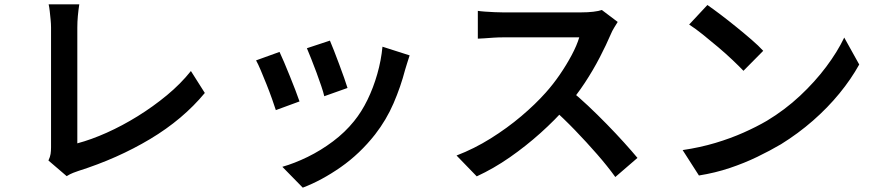

<svg xmlns="http://www.w3.org/2000/svg" viewBox="-20 -776 4040 884"><path d="M203 -37Q211 -54 213 -67.5Q215 -81 215 -98Q215 -116 215 -155.5Q215 -195 215 -248Q215 -301 215 -359.5Q215 -418 215 -474.5Q215 -531 215 -576.5Q215 -622 215 -649Q215 -666 213 -686Q211 -706 209 -724.5Q207 -743 204 -756H345Q341 -730 338.5 -703Q336 -676 336 -649Q336 -626 336 -589.5Q336 -553 336 -508.5Q336 -464 336 -416Q336 -368 336 -321Q336 -274 336 -233Q336 -192 336 -161Q336 -130 336 -116Q400 -133 471.5 -165Q543 -197 614 -241Q685 -285 748.5 -337.5Q812 -390 859 -449L923 -348Q822 -226 671.5 -136Q521 -46 341 11Q332 14 317.5 19.5Q303 25 287 35Z M1499 -589Q1506 -573 1517.5 -543.5Q1529 -514 1541.5 -480.5Q1554 -447 1564.5 -417.5Q1575 -388 1580 -371L1473 -333Q1469 -351 1459 -380.5Q1449 -410 1437 -442.5Q1425 -475 1413 -505Q1401 -535 1393 -554ZM1866 -521Q1859 -499 1854 -483.5Q1849 -468 1845 -454Q1825 -377 1792 -300.5Q1759 -224 1707 -157Q1637 -68 1549 -6.5Q1461 55 1374 88L1280 -8Q1336 -24 1396.5 -53.5Q1457 -83 1513 -125Q1569 -167 1610 -218Q1645 -261 1672 -316.5Q1699 -372 1717 -435Q1735 -498 1741 -561ZM1267 -537Q1276 -518 1288.5 -488.5Q1301 -459 1314.5 -425.5Q1328 -392 1340 -361Q1352 -330 1359 -309L1250 -269Q1244 -288 1232.5 -320.5Q1221 -353 1207 -388Q1193 -423 1180.5 -452.5Q1168 -482 1159 -498Z M2824 -675Q2819 -667 2808.5 -650Q2798 -633 2792 -618Q2772 -571 2741.5 -512Q2711 -453 2672.5 -394.5Q2634 -336 2591 -287Q2536 -224 2468.5 -163.5Q2401 -103 2327 -51.5Q2253 0 2175 36L2082 -60Q2163 -91 2239 -138.5Q2315 -186 2380 -241Q2445 -296 2493 -350Q2527 -388 2557.5 -432.5Q2588 -477 2612 -522Q2636 -567 2647 -604Q2638 -604 2610.5 -604Q2583 -604 2546.5 -604Q2510 -604 2470.5 -604Q2431 -604 2394.5 -604Q2358 -604 2331 -604Q2304 -604 2294 -604Q2274 -604 2251 -602.5Q2228 -601 2209 -599.5Q2190 -598 2180 -598V-726Q2192 -724 2213.5 -722.5Q2235 -721 2257 -720Q2279 -719 2294 -719Q2306 -719 2334 -719Q2362 -719 2399.5 -719Q2437 -719 2477 -719Q2517 -719 2554 -719Q2591 -719 2618 -719Q2645 -719 2656 -719Q2687 -719 2712 -722Q2737 -725 2751 -730ZM2604 -362Q2644 -330 2687.5 -289Q2731 -248 2774 -204Q2817 -160 2853.5 -119.5Q2890 -79 2915 -49L2813 39Q2777 -11 2729 -66Q2681 -121 2628 -176Q2575 -231 2521 -279Z M3237 -753Q3263 -735 3298 -708.5Q3333 -682 3370 -652Q3407 -622 3440 -593.5Q3473 -565 3494 -542L3403 -450Q3384 -470 3353.5 -499Q3323 -528 3287 -558.5Q3251 -589 3216 -617Q3181 -645 3153 -663ZM3123 -85Q3204 -97 3274 -118Q3344 -139 3403.5 -165.5Q3463 -192 3511 -220Q3594 -270 3663 -334.5Q3732 -399 3784 -468.5Q3836 -538 3867 -603L3936 -479Q3899 -412 3845 -346Q3791 -280 3723 -220.5Q3655 -161 3576 -112Q3525 -82 3466 -53.5Q3407 -25 3340 -2.5Q3273 20 3198 32Z"/></svg>

Font: Noto Sans KR SemiBold
Style: Regular
Weight: 600
Designer: Ryoko NISHIZUKA  (kana, bopomofo & ideographs); Paul D. Hunt (Latin, Greek & Cyrillic); Sandoll Communications , Soo-you
Foundry: Adobe
Version: Version 2.004-H2;hotconv 1.0.118;makeotfexe 2.5.65603